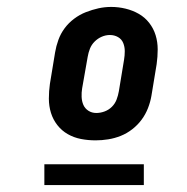

<svg xmlns="http://www.w3.org/2000/svg" viewBox="-20 -722 540 554"><path d="M256 -317Q234 -317 213.5 -321Q193 -325 175.5 -335Q158 -345 145.5 -361Q133 -377 127 -396.5Q121 -416 121 -437.5Q121 -459 124 -480L139 -571Q142 -589 148.5 -607Q155 -625 166.5 -640.5Q178 -656 194 -668Q210 -680 228 -687Q246 -694 264 -698Q282 -702 301 -702Q322 -702 342.5 -697Q363 -692 380.5 -682Q398 -672 410.5 -656Q423 -640 429 -620.5Q435 -601 435 -579.5Q435 -558 432 -537L417 -446Q414 -428 407 -410Q400 -392 388.5 -376.5Q377 -361 361.5 -349Q346 -337 328.5 -330Q311 -323 292.5 -320Q274 -317 256 -317ZM258 -396Q270 -396 282 -400.5Q294 -405 303 -414Q312 -423 316.5 -435Q321 -447 323 -459L338 -550Q340 -562 340 -574.5Q340 -587 335.5 -598Q331 -609 320.5 -615Q310 -621 297 -621Q285 -621 273.5 -616Q262 -611 253 -602Q244 -593 239.5 -581.5Q235 -570 233 -558L217 -467Q215 -455 215.5 -442.5Q216 -430 220.5 -419.5Q225 -409 235 -402.5Q245 -396 258 -396ZM108 -188V-248H395V-188Z"/></svg>

Font: Iosevka Slab Heavy Oblique
Style: Regular
Weight: 900
Italic angle: -9°
Monospace: yes
Designer: Belleve Invis
Foundry: Belleve Invis
Version: Version 11.1.1; ttfautohint (v1.8.3)